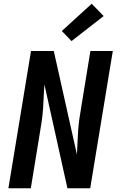

<svg xmlns="http://www.w3.org/2000/svg" viewBox="-20 -1008 640 1028"><path d="M25 0 146 -735H268L392 -180Q394 -213 395 -245.5Q396 -278 398.5 -310.5Q401 -343 405.5 -375.5Q410 -408 416 -441L464 -735H584L463 0H341L218 -555Q215 -522 214 -489.5Q213 -457 210.5 -424.5Q208 -392 203.5 -359.5Q199 -327 193 -294L145 0ZM363 -788 311 -842 471 -988 535 -922Z"/></svg>

Font: Iosevka Aile Oblique
Style: Bold
Weight: 700
Italic angle: -9°
Designer: Belleve Invis
Foundry: Belleve Invis
Version: Version 31.1.0; ttfautohint (v1.8.4)